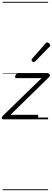

<svg xmlns="http://www.w3.org/2000/svg" viewBox="-30 -1303 568 2096"><path d="M8 0Q-10 0 -10 -14Q-10 -28 0 -38L424 -450H148Q139 -450 136 -456Q133 -462 137 -475Q141 -487 147.5 -493.5Q154 -500 163 -500H497Q507 -500 511.5 -493.5Q516 -487 514.5 -478Q513 -469 504 -460L85 -50H375Q384 -50 386.5 -44Q389 -38 385 -23Q382 -12 375.5 -6Q369 0 359 0ZM337 -625Q331 -625 322.5 -632Q314 -639 314 -646Q314 -650 315.5 -654Q317 -658 321 -663L465 -827Q470 -834 475 -837Q480 -840 485 -840Q492 -840 500 -835Q508 -830 513 -822.5Q518 -815 518 -808Q518 -803 516.5 -799.5Q515 -796 510 -792L355 -634Q345 -625 337 -625ZM0 763H495V773H0ZM0 -20H495V0H0ZM0 -505H495V-500H0ZM0 -1283H495V-1273H0Z"/></svg>

Font: Playwrite NL Guides
Style: Regular
Weight: 400
Designer: Veronika Burian, José Scaglione
Foundry: TypeTogether
Version: Version 1.003